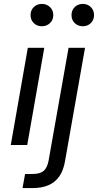

<svg xmlns="http://www.w3.org/2000/svg" viewBox="-20 -740 500 980"><path d="M35 0 122 -496H206L119 0ZM194 -606Q169 -606 152.5 -622Q136 -638 136 -663Q136 -688 152.5 -704Q169 -720 194 -720Q218 -720 235 -704Q252 -688 252 -663Q252 -638 235 -622Q218 -606 194 -606ZM95 220 108 148H146Q184 148 202.5 132.5Q221 117 228 80L330 -496H414L312 82Q304 130 282.5 160.5Q261 191 227 205.5Q193 220 146 220ZM403 -606Q378 -606 361.5 -622Q345 -638 345 -663Q345 -688 361.5 -704Q378 -720 403 -720Q427 -720 443.5 -704Q460 -688 460 -663Q460 -638 443.5 -622Q427 -606 403 -606Z"/></svg>

Font: DM Sans 24pt
Style: Italic
Weight: 400
Italic angle: -10°
Designer: Colophon Foundry, Jonny Pinhorn
Foundry: Colophon Foundry
Version: Version 4.004;gftools[0.9.30]